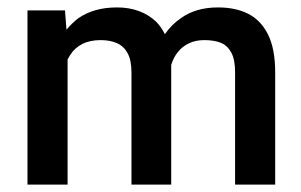

<svg xmlns="http://www.w3.org/2000/svg" viewBox="-20 -503 811 517"><path d="M721 -308V-6H613V-309Q613 -343 602.5 -362Q592 -381 574 -388Q556 -395 530 -395Q507 -395 489 -386.5Q471 -378 459 -363Q447 -348 441 -328Q441 -327 441 -323.5Q441 -320 441 -318V-6H334V-308Q334 -341 323.5 -360Q313 -379 294.5 -387Q276 -395 251 -395Q222 -395 201.5 -384.5Q181 -374 169 -355Q166 -350 162 -343V-6H54V-475H155L159 -423Q174 -441 191 -454Q233 -483 295 -483Q359 -483 400 -445Q414 -431 424 -411Q442 -437 467 -454Q507 -483 567 -483Q615 -483 649 -465.5Q683 -448 702 -409.5Q721 -371 721 -308Z"/></svg>

Font: Placeholder Sans Medium
Style: Regular
Weight: 500
Designer: The Branx Europe S.L
Version: Version 1.006;Fontself Maker 3.5.7